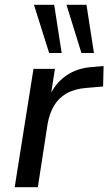

<svg xmlns="http://www.w3.org/2000/svg" viewBox="-20 -777 450 797"><path d="M41 0 119 -491H208L190 -375H185Q206 -428 252.5 -461.5Q299 -495 365 -499L410 -503L408 -418L338 -412Q289 -408 256 -389Q223 -370 204.5 -338.5Q186 -307 178 -265L137 0ZM318 -557 256 -757H339L370 -557ZM184 -557 121 -757H205L236 -557Z"/></svg>

Font: Nunito Sans 10pt Medium
Style: Italic
Weight: 500
Italic angle: -9°
Designer: Vernon Adams
Foundry: Vernon Adams
Version: Version 3.101;gftools[0.9.27]